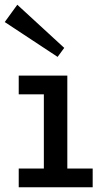

<svg xmlns="http://www.w3.org/2000/svg" viewBox="-50 -790 425 810"><path d="M135 -22V-471H234V-22ZM29 0V-79H341V0ZM29 -392V-471H211V-392ZM193 -550 -30 -697 23 -770 221 -588Z"/></svg>

Font: BioRhyme
Style: Regular
Weight: 400
Designer: Aoife Mooney
Foundry: Aoife Mooney Type
Version: Version 1.600;gftools[0.9.33]